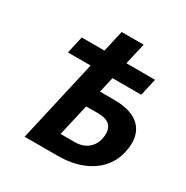

<svg xmlns="http://www.w3.org/2000/svg" viewBox="-176 -925 1040 1073"><g transform="rotate(30 344.5 -389.0)"><path d="M127 0 304 -778H446L293 -114H384Q435 -114 467.5 -140Q500 -166 509 -208Q516 -243 509 -268Q502 -293 479.5 -306Q457 -319 413 -319L304 -318L324 -429H455Q535 -429 585 -404Q635 -379 654 -329.5Q673 -280 657 -208Q644 -146 602 -99Q560 -52 493 -26Q426 0 337 0ZM101 -529 126 -640H599L574 -529Z"/></g></svg>

Font: Ysabeau Office ExtraBold
Style: Italic
Weight: 800
Italic angle: -12°
Designer: Christian Thalmann (Catharsis Fonts)
Version: Version 2.001;gftools[0.9.30]; featfreeze: tnum,lnum,ss02